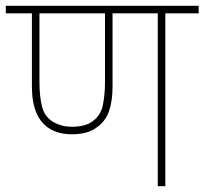

<svg xmlns="http://www.w3.org/2000/svg" viewBox="-20 -642 705 662"><path d="M550 -596V0H524V-596H368V-343Q368 -294 356 -259Q344 -224 314 -203Q283 -179 228 -179Q182 -179 150 -199Q90 -237 90 -344V-596H0V-622H665V-596ZM228 -205Q274 -205 298 -223Q327 -243 334.5 -279Q342 -315 342 -360V-596H116V-360Q116 -311 124.5 -276Q133 -241 161 -223Q172 -216 189 -210.5Q206 -205 228 -205Z"/></svg>

Font: Noto Sans Devanagari Thin
Style: Regular
Weight: 100
Designer: Jelle Bosma - Monotype Design Team
Foundry: Monotype Imaging Inc.
Version: Version 2.004; ttfautohint (v1.8.4.7-5d5b)